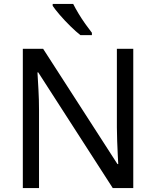

<svg xmlns="http://www.w3.org/2000/svg" viewBox="-20 -964 800 984"><path d="M663 0H558L176 -593H172Q174 -558 177 -506Q180 -454 180 -399V0H97V-714H201L582 -123H586Q585 -139 583.5 -171Q582 -203 580.5 -241Q579 -279 579 -311V-714H663ZM355 -944Q366 -922 382.5 -894.5Q399 -867 417.5 -841Q436 -815 451 -796V-784H392Q369 -802 340 -830.5Q311 -859 286.5 -887.5Q262 -916 250 -934V-944Z"/></svg>

Font: Go Noto Current
Style: Regular
Weight: 400
Designer: Monotype Design Team
Foundry: Monotype Imaging Inc.
Version: Version 2.007; ttfautohint (v1.8) -l 8 -r 50 -G 200 -x 14 -D